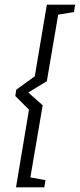

<svg xmlns="http://www.w3.org/2000/svg" viewBox="-20 -698 344 828"><path d="M105 -225 46 -284 50 -311 130 -369 182 -678H304L299 -646L231 -635L182 -348L102 -299L164 -244L111 67L176 79L171 110H49Z"/></svg>

Font: Grenze Light
Style: Italic
Weight: 300
Italic angle: -10°
Designer: Renata Polastri
Foundry: Omnibus-Type
Version: Version 1.002; ttfautohint (v1.8)